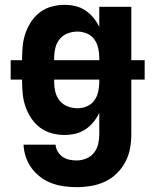

<svg xmlns="http://www.w3.org/2000/svg" viewBox="-20 -548 640 791"><path d="M296 223Q270 223 244 219.5Q218 216 193.5 207Q169 198 147.5 182Q126 166 110.5 145Q95 124 86.5 99Q78 74 77 48H209Q210 63 218 76.5Q226 90 238.5 98.5Q251 107 266 110Q281 113 296 113Q316 113 335.5 105Q355 97 367.5 81Q380 65 384.5 45Q389 25 389 5V-83Q379 -62 364.5 -44.5Q350 -27 331 -14.5Q312 -2 290 3Q268 8 245 8Q219 8 193 1Q167 -6 146 -21.5Q125 -37 110 -59Q95 -81 86 -106Q77 -131 74 -157.5Q71 -184 71 -210V-220H24V-300H71V-310Q71 -336 74 -362.5Q77 -389 86 -414Q95 -439 110 -461Q125 -483 146 -498.5Q167 -514 193 -521Q219 -528 245 -528Q268 -528 290 -523Q312 -518 331 -505.5Q350 -493 364.5 -475.5Q379 -458 389 -437V-520H521V-300H576V-220H521V5Q521 35 515.5 64.5Q510 94 496 120Q482 146 460.5 167Q439 188 412 200.5Q385 213 355.5 218Q326 223 296 223ZM389 -300V-310Q389 -330 384.5 -350Q380 -370 368.5 -386Q357 -402 338 -410Q319 -418 299 -418Q279 -418 259 -410.5Q239 -403 226 -387Q213 -371 208 -350.5Q203 -330 203 -310V-300ZM299 -102Q319 -102 338 -110Q357 -118 368.5 -134Q380 -150 384.5 -170Q389 -190 389 -210V-220H203V-210Q203 -190 208 -169.5Q213 -149 226 -133Q239 -117 259 -109.5Q279 -102 299 -102Z"/></svg>

Font: Iosevka Aile Extrabold
Style: Regular
Weight: 800
Designer: Belleve Invis
Foundry: Belleve Invis
Version: Version 27.3.5; ttfautohint (v1.8.4)